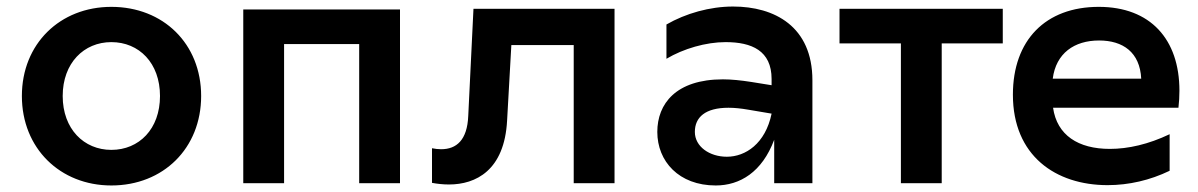

<svg xmlns="http://www.w3.org/2000/svg" viewBox="-20 -561 3669 588"><path d="M321 7C480 7 596 -107 596 -267C596 -427 480 -540 321 -540C164 -540 47 -427 47 -267C47 -107 164 7 321 7ZM321 -102C237 -102 172 -166 172 -267C172 -368 237 -432 321 -432C406 -432 470 -368 470 -267C470 -166 406 -102 321 -102Z M725 0H850V-426H1080V0H1205V-532H725Z M1737 0H1862V-534H1430L1414 -206C1411 -132 1378 -104 1331 -104C1322 -104 1313 -105 1303 -107V-1C1319 2 1337 4 1355 4C1437 4 1525 -39 1533 -192L1546 -423H1737Z M2351 0H2468V-315C2468 -480 2352 -541 2225 -541C2154 -541 2080 -520 2021 -486V-381C2073 -412 2142 -432 2202 -432C2282 -432 2343 -406 2343 -319V-300L2281 -310C2249 -315 2220 -318 2194 -318C2050 -318 1993 -243 1993 -157C1993 -67 2059 7 2172 7C2246 7 2314 -34 2351 -133ZM2108 -157C2108 -202 2140 -231 2211 -231C2229 -231 2249 -229 2272 -225L2343 -213C2324 -121 2263 -81 2206 -81C2153 -81 2108 -112 2108 -157Z M2739 0H2864V-428H3051V-534H2551V-428H2739Z M3372 6C3437 6 3502 -9 3562 -38V-150C3497 -119 3435 -105 3379 -105C3282 -105 3217 -147 3205 -231H3589C3591 -249 3592 -266 3592 -283C3592 -441 3503 -540 3345 -540C3182 -540 3082 -438 3082 -271C3082 -84 3213 6 3372 6ZM3475 -320H3204C3214 -398 3270 -437 3346 -437C3419 -437 3471 -401 3475 -320Z"/></svg>

Font: Chess Sans SemiBold
Style: Regular
Weight: 600
Designer: Wolf Bōese
Foundry: Wolf Bōese
Version: Version 7.223;Glyphs 3.3 (3306)